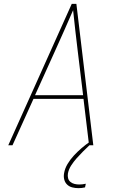

<svg xmlns="http://www.w3.org/2000/svg" viewBox="-20 -755 640 998"><path d="M23 0 353 -735H377L465 0H443L414 -241H154L45 0ZM412 -260 384 -490Q378 -543 371.5 -596Q365 -649 360 -702Q337 -649 313.5 -596Q290 -543 266 -490L162 -260ZM388 223Q371 223 355.5 219Q340 215 329 204.5Q318 194 314 178.5Q310 163 313 146Q317 121 331 97.5Q345 74 364 53.5Q383 33 404 15Q425 -3 448 -19L445 0Q428 16 411 33Q394 50 378.5 67.5Q363 85 350 105Q337 125 333 147Q331 160 334 171.5Q337 183 346 190.5Q355 198 367 201Q379 204 392 204Q400 204 408.5 203Q417 202 426 200L422 219Q414 221 405 222Q396 223 388 223Z"/></svg>

Font: Iosevka Aile Thin
Style: Italic
Weight: 100
Italic angle: -9°
Designer: Belleve Invis
Foundry: Belleve Invis
Version: Version 31.1.0; ttfautohint (v1.8.4)